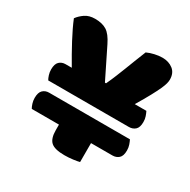

<svg xmlns="http://www.w3.org/2000/svg" viewBox="-142 -744 880 887"><g transform="rotate(30 298.5 -300.5)"><path d="M559 -538Q559 -529 556 -517Q553 -505 544 -485Q535 -465 518.5 -434.5Q502 -404 475 -359H537Q542 -349 546.5 -336Q551 -323 551 -307Q551 -278 537.5 -266Q524 -254 504 -254H74Q69 -262 64.5 -276Q60 -290 60 -305Q60 -334 73 -346.5Q86 -359 106 -359H139Q107 -413 78.5 -466.5Q50 -520 33 -562Q46 -580 67 -594.5Q88 -609 120 -609Q158 -609 182 -594Q206 -579 227 -536L306 -376H312Q326 -406 336 -431Q346 -456 355.5 -480Q365 -504 375 -530.5Q385 -557 399 -591Q416 -599 438 -604Q460 -609 479 -609Q513 -609 536 -591Q559 -573 559 -538ZM390 -102V-1Q379 2 356.5 5Q334 8 311 8Q259 8 239 -10Q219 -28 219 -73V-102H74Q69 -110 64.5 -124Q60 -138 60 -153Q60 -182 73 -194.5Q86 -207 106 -207H537Q542 -197 546.5 -184Q551 -171 551 -155Q551 -126 537.5 -114Q524 -102 504 -102Z"/></g></svg>

Font: Baloo Bhaina 2 ExtraBold
Style: Regular
Weight: 800
Designer: Yesha Goshar, Manish Minz, Shuchita Grover and Ek Type
Foundry: Ek Type
Version: Version 1.640;hotconv 1.0.111;makeotfexe 2.5.65597; ttfautoh